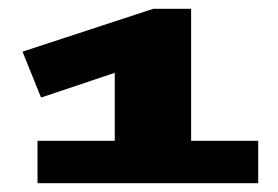

<svg xmlns="http://www.w3.org/2000/svg" viewBox="-20 -785 630 435"><path d="M65 -370V-466H240V-620L73 -564L31 -668L327 -765H413V-466H565V-370Z"/></svg>

Font: Georama ExtraExtended
Style: Bold
Weight: 700
Width: 8
Designer: Jean-Baptiste Levee
Foundry: Production Type
Version: Version 1.000